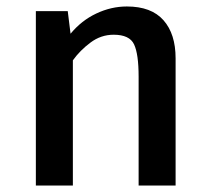

<svg xmlns="http://www.w3.org/2000/svg" viewBox="-20 -576 655 596"><path d="M91.3 0V-541.5H190.3L199 -471.3Q232.8 -512.3 279 -534.1Q325.1 -555.9 373.8 -555.9Q449.7 -555.9 487.4 -513.3Q525.1 -470.8 525.1 -394.9V0H410.3V-337.9Q410.3 -408.2 396.2 -438.2Q382.1 -468.2 332.8 -468.2Q293.3 -468.2 260.8 -443.8Q228.2 -419.5 206.2 -388.7V0Z"/></svg>

Font: Fira Code Medium
Style: Regular
Weight: 500
Designer: Carrois Corporate, Edenspiekermann AG, Nikita Prokopov
Foundry: Carrois Corporate, Edenspiekermann AG, Nikita Prokopov
Version: Version 6.002